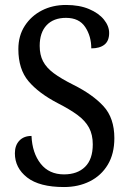

<svg xmlns="http://www.w3.org/2000/svg" viewBox="-20 -744 520 774"><path d="M238 10Q139 10 89.5 -28.5Q40 -67 40 -126Q40 -158 58 -177Q76 -196 107 -196Q110 -127 144 -84Q178 -41 238 -41Q292 -41 323 -71.5Q354 -102 354 -162Q354 -201 339 -229Q324 -257 293 -280Q262 -303 213 -328Q136 -368 95 -416.5Q54 -465 54 -546Q54 -600 80 -640Q106 -680 149 -702Q192 -724 246 -724Q300 -724 339 -707.5Q378 -691 399 -665Q420 -639 420 -611Q420 -579 401 -564Q382 -549 348 -549Q348 -598 323.5 -635Q299 -672 246 -672Q196 -672 168 -642.5Q140 -613 140 -559Q140 -523 153.5 -497Q167 -471 196.5 -449Q226 -427 276 -402Q354 -363 397.5 -315.5Q441 -268 441 -187Q441 -124 414.5 -80Q388 -36 342 -13Q296 10 238 10Z"/></svg>

Font: Noto Serif Condensed
Style: Regular
Weight: 400
Width: 3
Designer: Monotype Design Team
Foundry: Monotype Imaging Inc.
Version: Version 2.013; ttfautohint (v1.8.4.7-5d5b)